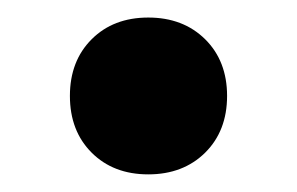

<svg xmlns="http://www.w3.org/2000/svg" viewBox="-20 -190 340 220"><path d="M85 -145Q109.9 -169.9 149.9 -169.9Q189.9 -169.9 215.1 -145Q240.2 -120.1 240.2 -80.1Q240.2 -40 215.1 -15.1Q189.9 9.8 149.9 9.8Q109.9 9.8 85 -15.1Q60.1 -40 60.1 -80.1Q60.1 -120.1 85 -145Z"/></svg>

Font: Gully
Style: Bold
Weight: 700
Designer: jaikishan Patel
Foundry: MagicType
Version: Version 1.000;Glyphs 3.2 (3242)